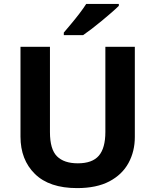

<svg xmlns="http://www.w3.org/2000/svg" viewBox="-20 -954 796 984"><path d="M671 -252Q671 -178 638.5 -118.5Q606 -59 540.5 -24.5Q475 10 375 10Q233 10 159 -62.5Q85 -135 85 -254V-714H236V-277Q236 -189 272 -153Q308 -117 379 -117Q453 -117 486.5 -156Q520 -195 520 -278V-714H671ZM589 -924Q575 -910 552 -890Q529 -870 502.5 -848Q476 -826 450.5 -806.5Q425 -787 406 -774H307V-787Q323 -806 344.5 -831.5Q366 -857 387 -884.5Q408 -912 422 -934H589Z"/></svg>

Font: Noto Sans Sora Sompeng
Style: Bold
Weight: 700
Designer: Monotype Design Team. David Williams.
Foundry: Monotype Imaging Inc.
Version: Version 2.101